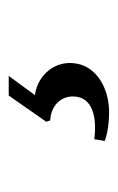

<svg xmlns="http://www.w3.org/2000/svg" viewBox="65 -105 270 440"><g transform="rotate(-90 200.0 115.0)"><path d="M97 220C112 226 138 230 163 230C216 230 265 203 274 157C284 107 248 66 202 60L246 0H201L141 86L144 95C179 97 199 120 199 147C199 195 146 202 101 196Z"/></g></svg>

Font: Heuristica
Style: Italic
Weight: 400
Italic angle: -13°
Version: Version 1.0.1